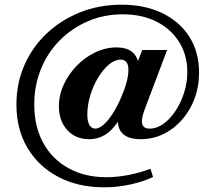

<svg xmlns="http://www.w3.org/2000/svg" viewBox="-20 -644 883 818"><path d="M424 154Q312 154 228 109.5Q144 65 97 -14Q50 -93 50 -199Q50 -289 84 -366.5Q118 -444 179 -501.5Q240 -559 321.5 -591.5Q403 -624 498 -624Q597 -624 671.5 -588Q746 -552 787 -487Q828 -422 828 -335Q828 -256 794.5 -191.5Q761 -127 704.5 -89Q648 -51 579 -51Q518 -51 495 -83.5Q472 -116 491 -176L509 -171Q477 -108 441.5 -79.5Q406 -51 360 -51Q302 -51 266.5 -90Q231 -129 231 -191Q231 -239 251.5 -283.5Q272 -328 307 -364Q342 -400 386 -421Q430 -442 476 -442Q535 -442 558 -406Q581 -370 567 -302L538 -307L586 -431H692L599 -185Q581 -139 585.5 -117.5Q590 -96 618 -96Q648 -96 676.5 -116.5Q705 -137 728 -172Q751 -207 764.5 -249.5Q778 -292 778 -337Q778 -410 743 -465.5Q708 -521 646.5 -552Q585 -583 503 -583Q423 -583 354.5 -553.5Q286 -524 234.5 -472Q183 -420 154.5 -350Q126 -280 126 -199Q126 -105 164 -35.5Q202 34 271.5 72.5Q341 111 433 111Q480 111 530 101Q580 91 621 75L632 110Q590 130 535 142Q480 154 424 154ZM386 -96Q402 -96 421.5 -113Q441 -130 460.5 -160.5Q480 -191 497 -231Q527 -300 527 -347Q527 -390 494 -390Q469 -390 444 -369Q419 -348 398 -313.5Q377 -279 364.5 -237.5Q352 -196 352 -155Q352 -127 361 -111.5Q370 -96 386 -96Z"/></svg>

Font: Baskervville
Style: Bold Italic
Weight: 700
Italic angle: -18°
Version: Version 1.100